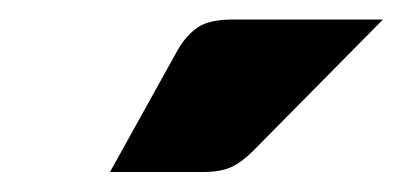

<svg xmlns="http://www.w3.org/2000/svg" viewBox="-20 -756 403 192"><path d="M363 -736.5 233 -605Q221.5 -593.5 211 -588.8Q200.5 -584 183 -584H90L158 -706.5Q166.5 -721 178 -728.8Q189.5 -736.5 213 -736.5Z"/></svg>

Font: LatoHex
Style: Regular
Weight: 900
Designer: Lukasz Dziedzic
Foundry: tyPoland Lukasz Dziedzic
Version: Version 1.104; Western+Polish opensource